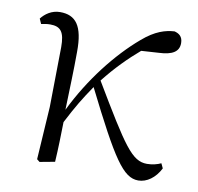

<svg xmlns="http://www.w3.org/2000/svg" viewBox="-66 -594 699 677"><g transform="rotate(10 284.0 -256.0)"><path d="M471 14C501 14 531 -7 549 -43L541 -60C529 -54 510 -49 491 -49C437 -49 406 -97 279 -310C320 -362 360 -402 402 -438L465 -442C512 -444 536 -458 536 -489C536 -513 522 -522 506 -526C474 -524 438 -514 393 -475C313 -407 232 -304 175 -187C177 -257 180 -330 180 -395C181 -489 153 -523 97 -523C67 -523 44 -506 30 -488L38 -470C48 -472 59 -474 70 -474C108 -474 122 -456 122 -402L119 -187L107 2L117 10L171 0C174 -48 175 -95 176 -143C208 -205 227 -236 259 -283C378 -45 417 14 471 14Z"/></g></svg>

Font: Noto Serif KR Light
Style: Regular
Weight: 300
Designer: Ryoko NISHIZUKA 西塚涼子 (kana & ideographs); Frank Grießhammer (Latin, Greek & Cyrillic); Wenlong ZHANG 张文龙 (bopomofo); San
Foundry: Adobe
Version: Version 2.001;hotconv 1.1.0;makeotfexe 2.6.0